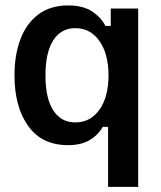

<svg xmlns="http://www.w3.org/2000/svg" viewBox="-20 -532 602 718"><path d="M384.2 166.7V-57.5H364.2Q346.7 -26.7 315 -7.9Q283.3 10.8 234.2 10.8Q136.7 10.8 85.4 -60.8Q34.2 -132.5 34.2 -250Q34.2 -327.5 56.7 -386.2Q79.2 -445 123.8 -478.3Q168.3 -511.7 235 -511.7Q290.8 -511.7 325 -488.8Q359.2 -465.8 374.2 -435H394.2V-500H496.7V166.7ZM261.7 -74.2Q318.3 -74.2 352.1 -122.1Q385.8 -170 385.8 -250Q385.8 -330 352.1 -378.3Q318.3 -426.7 261.7 -426.7Q208.3 -426.7 179.2 -381.2Q150 -335.8 150 -250Q150 -164.2 179.2 -119.2Q208.3 -74.2 261.7 -74.2Z"/></svg>

Font: Familjen Grotesk GF Medium
Style: Regular
Weight: 500
Designer: Anders Wikstroem, Jonas Baeckman, Matilda Gysing, Kristian Moeller
Foundry: Familjen STHLM AB
Version: Version 2.000; Beta; Release 4; Build 6